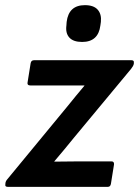

<svg xmlns="http://www.w3.org/2000/svg" viewBox="-30 -726 540 746"><path d="M0 0Q-12 0 -9 -11V-14Q-8 -22 -2 -29L233 -314Q249 -334 265.5 -354Q282 -374 298 -393V-394Q275 -394 251.5 -394Q228 -394 204 -394H88Q75 -394 77 -405L89 -480Q91 -492 102 -492H481Q492 -492 490 -481V-478Q488 -469 479 -458L259 -193Q240 -169 220.5 -146Q201 -123 181 -99V-98Q208 -98 231 -98.5Q254 -99 280 -99H403Q414 -99 413 -87L401 -12Q399 0 389 0ZM289 -563Q255 -563 239.5 -580Q224 -597 228 -627L229 -641Q237 -706 300 -706Q334 -706 349.5 -688.5Q365 -671 362 -641L360 -627Q352 -563 289 -563Z"/></svg>

Font: Sofia Sans
Style: Bold Italic
Weight: 700
Italic angle: -9°
Designer: Botio Nikoltchev, Ani Petrova
Foundry: lettersoup
Version: Version 4.101; ttfautohint (v1.8.4.7-5d5b)